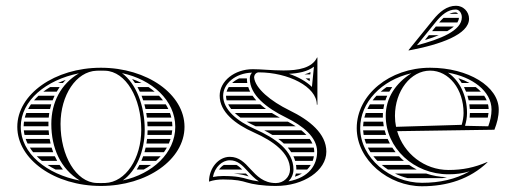

<svg xmlns="http://www.w3.org/2000/svg" viewBox="-20 -640 1787 666"><path d="M125.3 -82H178.2C175.3 -87.2 172.6 -92.6 170.2 -98H107.5C113 -92.4 118.9 -87.1 125.3 -82ZM144.6 -68C153.4 -62.3 162.8 -56.9 172.7 -52H198.2C194.1 -57.2 190.2 -62.5 186.6 -68ZM62.6 -188C63.1 -182.6 63.9 -177.3 65.1 -172H150.2C149.6 -177.3 149.1 -182.6 148.7 -188ZM69 -158C70.9 -152.6 73.1 -147.2 75.7 -142H155.5C154.2 -147.3 153.2 -152.6 152.2 -158ZM83.5 -128C86.9 -122.5 90.7 -117.2 94.9 -112H164.5C162.5 -117.2 160.7 -122.6 159.1 -128ZM62 -202H148.1C148 -204.7 148 -207.3 148 -210C148 -212.7 148 -215.3 148.1 -218H63.3C62.5 -212.7 62.1 -207.4 62 -202ZM181 -352H197.9C201 -355.7 204.4 -359.3 207.8 -362.8C198.6 -359.5 189.6 -355.9 181 -352ZM154.1 -338C145.7 -333 137.7 -327.7 130.2 -322H176.7C179.8 -327.5 183.2 -332.8 186.9 -338ZM113.5 -308C108 -302.9 102.9 -297.5 98.1 -292H162.5C164.5 -297.4 166.8 -302.8 169.3 -308ZM87.3 -278C83.8 -272.8 80.5 -267.5 77.6 -262H153.6C154.7 -267.4 156.1 -272.8 157.7 -278ZM71.2 -248C69.1 -242.8 67.4 -237.4 66 -232H149C149.4 -237.4 150.1 -242.7 150.9 -248ZM470.3 -82H521.4C527.1 -87.1 532.4 -92.4 537.3 -98H476.6C474.6 -92.5 472.5 -87.2 470.3 -82ZM463.6 -68C460.8 -62.5 457.7 -57.1 454.4 -52H478.9C487.8 -56.9 496.2 -62.2 504.1 -68ZM492 -188C492 -182.6 491.8 -177.3 491.4 -172H575.2C576.3 -177.3 577 -182.6 577.5 -188ZM490.2 -158C489.6 -152.6 488.8 -147.3 487.9 -142H565.7C568 -147.2 570 -152.6 571.7 -158ZM485.2 -128C484 -122.6 482.6 -117.2 481.1 -112H548.5C552.3 -117.2 555.7 -122.5 558.8 -128ZM491.8 -202H578C577.9 -207.4 577.5 -212.7 576.8 -218H490.9C491.3 -212.7 491.6 -207.4 491.8 -202ZM448.4 -352H471.1C460.7 -357.4 449.6 -362.1 438.2 -366.1C441.8 -361.6 445.2 -356.9 448.4 -352ZM456.9 -338C459.8 -332.8 462.5 -327.5 465 -322H516.5C509.8 -327.7 502.7 -333 495.2 -338ZM471 -308C473.1 -302.8 475 -297.4 476.7 -292H545.3C541.1 -297.5 536.4 -302.9 531.5 -308ZM480.8 -278C482.2 -272.7 483.5 -267.4 484.7 -262H563.8C561.2 -267.5 558.3 -272.8 555 -278ZM487.3 -248C488.2 -242.7 488.9 -237.4 489.6 -232H574.3C573.1 -237.4 571.5 -242.8 569.6 -248ZM406.1 -14.3C452.9 -47.5 482 -115.9 482 -190C482 -273.3 452.1 -350.7 403.1 -386.3C507.2 -364.5 588 -291.4 588 -200C588 -109.4 508.7 -36.7 406.1 -14.3ZM190 -210C190 -309.7 244 -392.1 315 -394.7C320.3 -394.9 324.7 -395 330 -395C335.3 -395 339.7 -394.9 345 -394.7C416.4 -392.1 470 -300.4 470 -190C470 -90.3 416 -7.9 345 -5.3C339.7 -5.1 335.3 -5 330 -5C324.7 -5 320.3 -5.1 315 -5.3C243.6 -7.9 190 -99.6 190 -210ZM40 -200C40 -86.8 169.9 5 330 5C490.1 5 620 -86.8 620 -200C620 -313.2 490.1 -405 330 -405C169.9 -405 40 -313.2 40 -200ZM256.9 -13.7C142.2 -35.5 52 -107.8 52 -200C52 -291.5 140.7 -363.3 253.9 -385.7C191.1 -349 158 -284.5 158 -210C158 -127.2 189.7 -54.3 256.9 -13.7Z M791.4 -38C814.9 -35.9 830 -31.9 842.6 -28C839.3 -31.5 836.3 -34.7 833.2 -38ZM756.7 -68C750.5 -64.3 744.7 -58.9 739.9 -52H820.1C813.2 -58.9 806.9 -64.3 800.2 -68ZM836.5 -368H809.4C800 -363.7 791.8 -358.2 785.1 -352H837.7C836.9 -356.9 836.5 -362 836.5 -367.1C836.5 -367.4 836.5 -367.7 836.5 -368ZM841.1 -338H773.3C770 -332.9 767.6 -327.5 766 -322H847.7C845.1 -327.2 842.9 -332.5 841.1 -338ZM856.1 -308H764C764 -302.6 764.7 -297.3 766.1 -292H868.9C864.2 -297.2 859.9 -302.5 856.1 -308ZM883 -278H771.5C774.2 -272.6 777.7 -267.2 781.8 -262H902.6C895.7 -267.1 889.1 -272.5 883 -278ZM923.2 -248H794.6C800.4 -242.5 806.8 -237.2 814 -232H950.9C941.4 -237.1 932.1 -242.4 923.2 -248ZM1005.9 -202C997.3 -207.6 988.1 -212.9 978.5 -218H835.6C845.2 -212.4 855.7 -207.1 866.8 -202ZM1025.3 -188H896.3C906 -183 915.6 -177.7 924.8 -172H1042.8C1037.6 -177.5 1031.7 -182.8 1025.3 -188ZM1054.5 -158H945.5C952.3 -152.9 958.7 -147.6 964.7 -142H1063.7C1061.3 -147.4 1058.2 -152.8 1054.5 -158ZM1068.4 -128H978.2C982.5 -122.9 986.5 -117.6 990.1 -112H1070C1070 -112.7 1070 -113.3 1070 -114C1070 -118.7 1069.5 -123.4 1068.4 -128ZM1064.7 -82C1066.6 -87.2 1067.9 -92.5 1068.8 -98H997.8C1000.2 -92.8 1002.2 -87.5 1003.8 -82ZM1058.1 -68H1006.8C1007.6 -62.8 1008 -57.5 1008 -52H1045.5C1050.5 -57 1054.7 -62.3 1058.1 -68ZM1027.2 -38H1006.3C1005.4 -33.9 1004.3 -30 1003.1 -27C1012.1 -30.1 1020.1 -33.8 1027.2 -38ZM1036.2 -382H1056.3C1056.6 -384.6 1056.8 -387.2 1057.1 -389.8C1050.2 -386.6 1043.2 -384 1036.2 -382ZM1054.9 -368H1040.2C1045.1 -364.9 1049.7 -361.7 1054 -358.5ZM982.4 -384C1014.8 -385.5 1046.3 -391.5 1069 -408.7L1062 -338.4C1042.2 -357.8 1014.3 -373.2 982.4 -384ZM705 -10C720.8 -15.5 737.1 -17.5 754 -17.5C799.5 -17.5 818.3 -12.5 836.7 -6.9C855.3 -1.2 890.9 5 937 5C1033.6 5 1112 -48.3 1112 -114C1112 -176.5 1054.1 -223.1 984.5 -257C918.7 -289.1 865.3 -333.5 861.5 -371.1C861.5 -381 868.7 -389 877.5 -389C979.8 -388.9 1079 -339.3 1079 -277H1081V-440L1080 -441C1062.4 -403.6 1014.1 -395.6 963.3 -395.6C943.1 -395.6 922.5 -396.8 903.3 -398C886.4 -399.1 870.6 -400 857 -400C793.5 -400 742 -358.8 742 -308C742 -251.5 796 -209.4 861.1 -180.4C928.4 -150.4 986 -108.9 986 -52C986 -26.1 964 -5 937 -5C894 -5 870.8 -29.9 848.7 -53.6C828.9 -75.6 809.4 -96 777 -96C738.4 -96 705 -57.5 705 -10ZM854.4 -388C848.7 -382.6 846.5 -375.9 846.5 -367.1C846.5 -310.9 904.3 -265.5 972.5 -232.2C1030.8 -203.8 1080 -163.9 1080 -114C1080 -67.9 1052.5 -24.3 980.8 -11C991.2 -21.6 998 -36.3 998 -52C998 -117.8 933.3 -161.4 866 -191.4C801.4 -220.1 754 -259.9 754 -308C754 -349.2 796.5 -386.8 854.4 -388ZM877.9 -10.7C861.6 -12.9 848.5 -15.8 840.2 -18.3C821.3 -24.1 800.3 -29.5 754 -29.5C742.2 -29.5 729 -28.3 718.5 -26.1C725.1 -60.9 750.8 -84 777 -84C803.6 -84 819.7 -67.9 839.9 -45.5C850.7 -33.8 862.7 -21 877.9 -10.7Z M1491.8 -548 1478.8 -532H1531.3C1540.3 -537.1 1548.1 -542.5 1554.3 -548ZM1467.5 -518C1463.1 -512.7 1458.8 -507.3 1454.5 -502H1457.2C1473.6 -507 1488.7 -512.4 1502.2 -518ZM1539.1 -592H1568.6C1566.2 -595.4 1563.2 -597 1561 -597C1553.3 -597 1546.1 -595.2 1539.1 -592ZM1518.5 -578C1513.4 -573.3 1508.3 -568 1503.2 -562H1566.5C1569.7 -567.2 1571.6 -572.5 1571.9 -578ZM1398 -465C1507.9 -485.5 1607 -520.5 1607 -575C1607 -599.8 1586.8 -620 1562 -620C1530.1 -620 1504.8 -599 1482.7 -571.7L1397 -466ZM1426.1 -482.9 1492 -564.1C1511.5 -588.1 1533.2 -607 1561 -607C1572.6 -607 1582 -594.9 1582 -580C1582 -533.6 1507.2 -504 1426.1 -482.9ZM1572.3 -368H1570.1C1574.3 -362.9 1578.1 -357.6 1581.6 -352H1608.7C1597.6 -358.2 1585.4 -363.6 1572.3 -368ZM1630.3 -338H1589.5C1592.2 -332.8 1594.6 -327.5 1596.7 -322H1648.1C1642.8 -327.6 1636.9 -333 1630.3 -338ZM1659.4 -308H1601.5C1603.1 -302.8 1604.4 -297.4 1605.6 -292H1668.2C1665.9 -297.5 1662.9 -302.8 1659.4 -308ZM1672.9 -278H1608C1608.7 -272.8 1609.2 -267.4 1609.6 -262H1675C1674.8 -267.4 1674.1 -272.8 1672.9 -278ZM1674.5 -248H1610C1610 -242.8 1609.6 -237.3 1609 -232H1672C1673.1 -237.3 1674 -242.6 1674.5 -248ZM1340.6 -338H1321C1313.8 -333 1306.9 -327.6 1300.5 -322H1330.3C1333.5 -327.5 1336.9 -332.8 1340.6 -338ZM1323.2 -308H1286C1281.2 -302.9 1276.7 -297.5 1272.6 -292H1316.9C1318.7 -297.5 1320.8 -302.8 1323.2 -308ZM1312.8 -278H1263.1C1259.9 -272.8 1257 -267.4 1254.5 -262H1309.7C1310.5 -267.4 1311.5 -272.8 1312.8 -278ZM1308.3 -248H1248.6C1246.7 -242.7 1245.1 -237.4 1243.8 -232H1308.1C1308 -234 1308 -236 1308 -238C1308 -241.4 1308.1 -244.7 1308.3 -248ZM1381.1 -82C1375.2 -87.1 1369.6 -92.4 1364.4 -98H1275.1C1279.4 -92.5 1284.1 -87.1 1289.1 -82ZM1399.1 -68H1304.1C1310.8 -62.3 1318 -56.9 1325.5 -52H1425.5C1416.3 -56.8 1407.5 -62.1 1399.1 -68ZM1458.6 -38H1350.1C1364.1 -31.2 1378.9 -25.8 1394.2 -22H1513.7C1519.3 -23 1524.8 -24.2 1530.2 -25.5C1505.1 -26.1 1481.1 -30.4 1458.6 -38ZM1311.2 -202C1310.3 -207.3 1309.5 -212.6 1309 -218H1241C1240.2 -212.7 1239.7 -207.4 1239.5 -202ZM1314.3 -188H1239.6C1239.9 -182.6 1240.5 -177.3 1241.4 -172H1319.2C1317.3 -177.2 1315.7 -182.6 1314.3 -188ZM1324.7 -158H1244.4C1245.9 -152.6 1247.7 -147.2 1249.7 -142H1332.5C1329.6 -147.2 1327 -152.5 1324.7 -158ZM1340.8 -128H1256C1258.7 -122.5 1261.8 -117.2 1265.1 -112H1352.3C1348.2 -117.2 1344.4 -122.5 1340.8 -128ZM1406.9 -385.8C1352.3 -351.4 1318 -299.9 1318 -238C1318 -126.2 1415.6 -35.4 1535.9 -35.4C1561.9 -35.4 1583.9 -38.3 1608.8 -45.6C1559.8 -17.9 1505.1 -5.9 1443.8 -5.9C1334.1 -5.9 1229.4 -92.5 1229.4 -195.6C1229.4 -284.8 1303.1 -362.2 1406.9 -385.8ZM1710 -260C1710 -340 1604.5 -405 1472 -405C1331.4 -405 1217.4 -311.2 1217.4 -195.6C1217.4 -84.3 1328.7 6.1 1443.8 6.1C1531.8 6.1 1610 -19 1671 -77L1670 -78C1626 -59 1585.3 -50.4 1535.9 -50.4C1451.8 -50.4 1380.4 -107.5 1357.6 -185L1695 -190C1704.1 -213.7 1710 -234.8 1710 -260ZM1533.9 -387.9C1617.8 -373.5 1685 -323.9 1685 -260C1685 -239.4 1680.3 -220.3 1673.6 -201.9L1593 -203.6C1597.2 -217.5 1600 -232.9 1600 -248C1600 -308.3 1574.3 -360.7 1533.9 -387.9ZM1353.8 -200.1C1351.3 -212.3 1350 -225 1350 -238C1350 -324.7 1404.7 -395 1472 -395C1537.1 -395 1588 -330.8 1588 -248C1588 -234.5 1585.4 -220.1 1581.5 -207Z"/></svg>

Font: SortefaxS02
Style: Medium
Weight: 500
Designer: gluk
Foundry: gluk
Version: Version 0.261